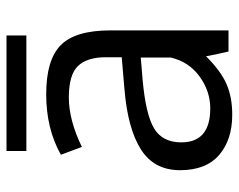

<svg xmlns="http://www.w3.org/2000/svg" viewBox="-90 -616 717 576"><g transform="rotate(-90 268.0 -327.5)"><path d="M45.9 0ZM129.4 -141.6Q129.4 -54.7 231.4 -54.7Q282.7 -54.7 326.9 -86.7Q371.1 -118.7 383.8 -172.9V-263.2Q381.3 -263.2 354.2 -260.7Q327.1 -258.3 318.8 -257.8Q212.9 -248.5 171.1 -223.1Q129.4 -197.8 129.4 -141.6ZM92.3 -502.9Q170.4 -546.9 273.7 -546.9Q377 -546.9 421.1 -503.2Q465.3 -459.5 465.3 -354.5V0H401.9Q394.5 -31.2 387.7 -67.4Q343.3 -22.9 304.2 -5.9Q265.1 11.2 212.4 11.2Q137.2 11.2 91.6 -28.1Q45.9 -67.4 45.9 -145.3Q45.9 -223.1 108.2 -262.7Q170.4 -302.2 287.6 -312Q303.7 -313.5 336.2 -316.2Q368.7 -318.8 384.8 -320.3V-367.7Q384.8 -424.3 358.4 -451.7Q332 -479 264.2 -479Q196.3 -479 115.7 -439.9ZM103.5 -606.4V-666H450.2V-606.4Z"/></g></svg>

Font: Oxygen
Style: Normal
Weight: 400
Designer: Vernon Adams
Foundry: Vernon Adams
Version: Version Release 0.2.2 webfont; ttfautohint (v0.8.52-bc40) -l